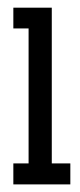

<svg xmlns="http://www.w3.org/2000/svg" viewBox="-20 -485 211 505"><path d="M15.1 -464.8H116.2V-55.2H165V0H15.1V-55.2H55.2V-410.2H15.1Z"/></svg>

Font: Stint Ultra Condensed
Style: Regular
Weight: 400
Width: 1
Designer: Astigmatic (AOETI)
Foundry: Astigmatic (AOETI)
Version: Version 1.000